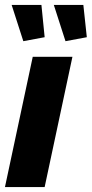

<svg xmlns="http://www.w3.org/2000/svg" viewBox="-30 -754 370 774"><path d="M17 -734H137L150 -604L64 -588ZM187 -734H306L320 -604L234 -588ZM102 -525H262L150 0H-10Z"/></svg>

Font: Raleway-v4020 ExtraBold
Style: Italic
Weight: 800
Italic angle: -12°
Designer: Matt McInerney, Pablo Impallari, Rodrigo Fuenzalida
Foundry: Matt McInerney, Pablo Impallari, Rodrigo Fuenzalida
Version: Version 4.020;PS 004.020;hotconv 1.0.88;makeotf.lib2.5.64775